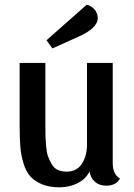

<svg xmlns="http://www.w3.org/2000/svg" viewBox="-20 -779 572 821"><path d="M351 -759Q371 -754 384.5 -738Q398 -722 398 -702Q398 -658 313 -621L204 -572L179 -607ZM462 -82Q462 -33 493 -16Q477 15 434 15Q405 15 386 -1.5Q367 -18 363 -46Q347 -13 311.5 4.5Q276 22 235 22Q191 22 159.5 9Q128 -4 109.5 -25Q91 -46 80.5 -80.5Q70 -115 67 -150.5Q64 -186 64 -236V-510H174V-241Q174 -211 174.5 -194.5Q175 -178 177.5 -151Q180 -124 186 -108.5Q192 -93 201.5 -76.5Q211 -60 227 -52.5Q243 -45 265 -45Q308 -45 330 -78.5Q352 -112 352 -162V-510H462Z"/></svg>

Font: Sansita
Style: Regular
Weight: 400
Designer: Pablo Cosgaya
Foundry: Omnibus-Type
Version: Version 1.006;hotconv 1.0.109;makeotfexe 2.5.65596